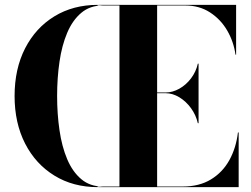

<svg xmlns="http://www.w3.org/2000/svg" viewBox="-20 -770 1032 790"><path d="M215 -375Q215 -449 224.8 -516Q234.5 -583 256.5 -635Q278.5 -687 314.5 -717.2Q350.5 -747.5 402.5 -747.5L382.5 -750Q281 -750 203.8 -702.8Q126.5 -655.5 83.2 -571Q40 -486.5 40 -375Q40 -264 83.2 -179.5Q126.5 -95 203.8 -47.5Q281 0 382.5 0L402.5 -2.5Q350.5 -2.5 314.5 -32.8Q278.5 -63 256.5 -115Q234.5 -167 224.8 -234.2Q215 -301.5 215 -375ZM381.5 0V-2.5H471.5V-747.5H381.5V-750H951.5V-545H949Q941.5 -598.5 914.8 -644.5Q888 -690.5 844 -719Q800 -747.5 741.5 -747.5H626.5V-2.5H731.5Q800 -2.5 848 -31.8Q896 -61 923.8 -111.2Q951.5 -161.5 959 -225H962V0ZM794 -263Q786.5 -296.5 766 -324.8Q745.5 -353 717.8 -369.8Q690 -386.5 661.5 -386.5H585V-389.5H661.5Q690 -389.5 717.8 -405Q745.5 -420.5 766 -447.5Q786.5 -474.5 794 -508H797V-263Z"/></svg>

Font: Bodoni Moda 72pt
Style: Bold
Weight: 700
Designer: Owen Earl
Foundry: indestructible type
Version: Version 2.004